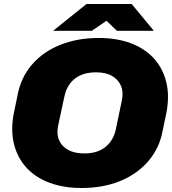

<svg xmlns="http://www.w3.org/2000/svg" viewBox="-20 -930 862 961"><path d="M388 11Q300 11 230 -14.5Q160 -40 114.5 -88.5Q69 -137 51 -205Q33 -273 48 -358L67 -449Q83 -540 139 -605.5Q195 -671 281.5 -705.5Q368 -740 474 -740Q563 -740 632.5 -714.5Q702 -689 747.5 -640.5Q793 -592 811 -524Q829 -456 814 -371L795 -280Q779 -189 722.5 -123.5Q666 -58 580.5 -23.5Q495 11 388 11ZM402 -162Q447 -162 478.5 -176.5Q510 -191 530.5 -217.5Q551 -244 559 -279L589 -423Q599 -467 586 -499Q573 -531 541.5 -549.5Q510 -568 461 -568Q416 -568 383.5 -553.5Q351 -539 331 -512.5Q311 -486 303 -450L272 -306Q262 -263 275 -230.5Q288 -198 320.5 -180Q353 -162 402 -162ZM246 -776 413 -910H639L750 -776H565L513 -826L440 -776Z"/></svg>

Font: Hubot Sans Condensed ExtraLight Black
Style: Italic
Weight: 900
Italic angle: -12.0243°
Version: Version 2.000